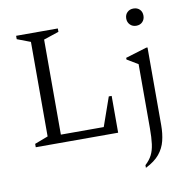

<svg xmlns="http://www.w3.org/2000/svg" viewBox="-97 -794 1112 1120"><g transform="rotate(-10 459.0 -234.0)"><path d="M65 0V-20L144 -50V-610L65 -640V-660H312V-640L222 -610V-47H476L536 -218H553V0ZM766 -596Q744 -596 729.5 -610.5Q715 -625 715 -647Q715 -670 729.5 -684Q744 -698 766 -698Q789 -698 803 -684Q817 -670 817 -647Q817 -625 803 -610.5Q789 -596 766 -596ZM677 230V214Q703 190 716.5 163.5Q730 137 735 99.5Q740 62 740 6V-373L675 -412V-422L800 -460H808V0Q808 50 797.5 92.5Q787 135 759 169Q731 203 677 230Z"/></g></svg>

Font: Spectral SC Light
Style: Regular
Weight: 300
Designer: Jean-Baptiste Levee
Foundry: Production Type
Version: Version 2.001